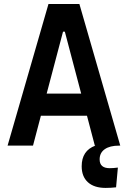

<svg xmlns="http://www.w3.org/2000/svg" viewBox="-20 -713 626 940"><path d="M497.1 207Q440.9 207 410.4 179.2Q379.9 151.4 379.9 101.1Q379.9 24.4 446.8 0H444.3L405.8 -146.5H180.2L141.6 0H17.1L217.3 -693.4H368.7L568.8 0H562.5Q517.6 0 492.7 17.6Q467.8 35.2 467.8 67.4Q467.8 110.4 517.1 110.4Q535.2 110.4 557.1 107.4L548.3 204.1Q522 207 497.1 207ZM208.5 -254.9H377.4L297.4 -558.1H288.6Z"/></svg>

Font: CaskaydiaCove NFP SemiBold
Style: Regular
Weight: 600
Designer: Aaron Bell
Foundry: Saja Typeworks
Version: Version 2111.001; VTT 6.35;Nerd Fonts 3.1.1